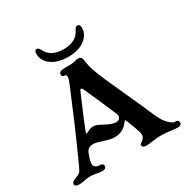

<svg xmlns="http://www.w3.org/2000/svg" viewBox="-192 -1027 1176 1204"><g transform="rotate(-30 396.0 -425.0)"><path d="M10 -10Q10 -27 50 -40Q70 -46 79 -58.5Q88 -71 106 -112L128 -162Q190 -296 303 -568Q315 -597 315 -611Q315 -628 299 -628Q292 -628 287.5 -632.5Q283 -637 283 -644Q283 -668 323 -668H353Q374 -668 387.5 -670.5Q401 -673 404 -674Q420 -678 427 -678Q451 -678 455 -654L463 -609Q465 -594 472 -575.5Q479 -557 482 -548Q496 -507 580 -324Q640 -193 662 -140Q685 -85 712 -58Q727 -43 738.5 -36Q750 -29 762 -30H764Q773 -30 777.5 -24.5Q782 -19 782 -10Q782 -1 774.5 4.5Q767 10 752 10Q740 10 712 6Q670 0 635 0Q607 0 560 7Q552 8 544 9Q536 10 528 10Q498 10 498 -10Q498 -15 501.5 -18Q505 -21 513.5 -26.5Q522 -32 528 -40Q536 -50 536 -64Q536 -76 530.5 -94Q525 -112 518 -130L495 -188Q492 -195 490 -195Q487 -195 478 -183Q442 -135 382 -135Q362 -135 344.5 -139.5Q327 -144 302 -152Q287 -157 271 -161.5Q255 -166 241 -166Q221 -166 209 -158Q197 -150 190 -134Q180 -107 175.5 -92.5Q171 -78 171 -64Q171 -30 217 -30Q227 -30 232 -24.5Q237 -19 237 -10Q237 -1 229.5 4.5Q222 10 207 10Q189 10 167 5Q163 4 150.5 2Q138 0 126 0Q104 0 76 6Q52 10 40 10Q10 10 10 -10ZM242 -244Q244 -244 252 -248Q275 -262 297 -262Q310 -262 324 -256.5Q338 -251 361 -238L379 -229Q408 -215 428 -213L435 -212Q453 -212 461 -222Q468 -229 468 -240Q468 -250 463 -260Q432 -333 402.5 -400Q373 -467 360 -495Q356 -504 350 -504Q343 -504 340 -496Q262 -315 239 -255Q235 -244 242 -244ZM216 -834Q216 -846 220.5 -853Q225 -860 233 -860Q239 -860 245 -854.5Q251 -849 256 -840Q287 -773 381 -773Q424 -773 456 -789Q488 -805 504 -840Q514 -860 528 -860Q536 -860 541 -853Q546 -846 546 -834Q546 -783 500.5 -750Q455 -717 381 -717Q307 -717 261.5 -750Q216 -783 216 -834Z"/></g></svg>

Font: Raigarh Medium
Style: Regular
Weight: 500
Designer: jaikishan Patel
Foundry: MagicType
Version: Version 1.000